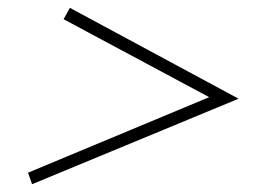

<svg xmlns="http://www.w3.org/2000/svg" viewBox="-20 -623 642 488"><path d="M511.7 -376 141.6 -574.2 157.7 -603 586.4 -372.1 61.5 -154.8 51.3 -184.1Z"/></svg>

Font: TypoPRO Playfair Display SC
Style: Italic
Weight: 400
Italic angle: -14°
Designer: Claus Eggers Sørensen
Foundry: Claus Eggers Sørensen
Version: Version 1.004;PS 001.004;hotconv 1.0.70;makeotf.lib2.5.58329